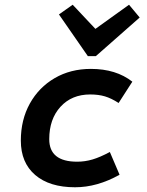

<svg xmlns="http://www.w3.org/2000/svg" viewBox="-20 -779 620 811"><path d="M297 12Q189 12 128.5 -40Q68 -92 68 -185Q68 -273 106 -341.5Q144 -410 211 -449Q278 -488 364 -488Q470 -488 539 -434L481 -344Q450 -364 423 -372Q396 -380 361 -380Q283 -380 235.5 -328Q188 -276 188 -191Q188 -96 306 -96Q339 -96 371 -105.5Q403 -115 444 -137L485 -41Q391 12 297 12ZM351 -542 229 -718 287 -759 383 -657 525 -759 570 -705 385 -542Z"/></svg>

Font: Sometype Mono
Style: Bold Italic
Weight: 700
Italic angle: -12°
Monospace: yes
Designer: Ryoichi Tsunekawa
Foundry: Dharma Type
Version: Version 1.000; ttfautohint (v1.8.3)